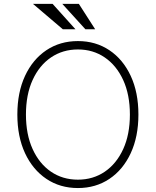

<svg xmlns="http://www.w3.org/2000/svg" viewBox="-20 -946 792 976"><path d="M683.6 -363.6Q683.6 -251.4 644.5 -167.3Q605.5 -83.1 536 -36.6Q466.6 9.9 376.1 9.9Q285.2 9.9 215.7 -36.8Q146.3 -83.5 107.2 -167.4Q68.2 -251.4 68.2 -363.6Q68.2 -476.2 107.2 -560.2Q146.3 -644.2 215.7 -690.7Q285.2 -737.2 376.1 -737.2Q466.6 -737.2 536 -690.7Q605.5 -644.2 644.5 -560.2Q683.6 -476.2 683.6 -363.6ZM640.3 -363.6Q640.3 -464.8 606.2 -539.1Q572.1 -613.3 512.6 -653.9Q453.1 -694.6 376.1 -694.6Q299 -694.6 239.3 -654.1Q179.7 -613.6 145.8 -539.4Q111.9 -465.2 111.9 -363.6Q111.9 -263.1 145.6 -188.7Q179.3 -114.3 238.8 -73.5Q298.3 -32.7 376.1 -32.7Q453.1 -32.7 512.8 -73.3Q572.4 -114 606.4 -188.4Q640.3 -262.8 640.3 -363.6ZM363.6 -797.2H299.4L147.4 -926.5H247.2ZM463.8 -797.2H414.1L296.5 -926.5H380.7Z"/></svg>

Font: Inter UI Extra Light
Style: Regular
Weight: 200
Designer: Rasmus Andersson
Foundry: rsms
Version: 3.2;8d6f07862